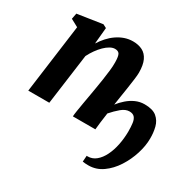

<svg xmlns="http://www.w3.org/2000/svg" viewBox="-164 -749 1164 1139"><g transform="rotate(30 418.0 -179.0)"><path d="M246 -440Q263 -466.5 283.2 -489Q303.5 -511.5 327.8 -528.2Q352 -545 379.2 -554.5Q406.5 -564 436.5 -564Q473.5 -564 501 -550Q528.5 -536 543.5 -504.2Q558.5 -472.5 558.5 -419.5Q558.5 -404 554.5 -373.2Q550.5 -342.5 545.2 -307.2Q540 -272 535 -242L526 -183Q544.5 -207 568.5 -228Q592.5 -249 621.2 -262Q650 -275 682.5 -275Q738 -275 765.8 -251.8Q793.5 -228.5 802.8 -191.8Q812 -155 811.5 -115Q811.5 -65.5 794 -9.8Q776.5 46 744.8 95.2Q713 144.5 669.5 175.2Q626 206 573.5 206Q560.5 206 550.8 205.2Q541 204.5 533.5 203L536.5 161.5Q538 161.5 539.5 161.8Q541 162 543 162Q575 162 600 141.2Q625 120.5 642.5 85.2Q660 50 669 6Q678 -38 678.5 -85Q678.5 -119 675.2 -143.2Q672 -167.5 660.5 -180.5Q649 -193.5 625 -193.5Q598.5 -193.5 571 -170.5Q543.5 -147.5 517 -117Q512 -82 507.8 -49.2Q503.5 -16.5 502.5 0H348.5Q349 -12.5 353.2 -39.5Q357.5 -66.5 363.2 -99.5Q369 -132.5 374.5 -163.8Q380 -195 383.5 -216.5Q388.5 -245.5 393.5 -278.8Q398.5 -312 402.2 -344.5Q406 -377 405.5 -403Q405 -444 396.5 -458Q388 -472 365.5 -472Q349.5 -472 331.8 -462Q314 -452 296.2 -434.5Q278.5 -417 262.5 -394.5Q246.5 -372 234 -347L187 0H43L106 -470.5L54 -498.5L61.5 -538L232.5 -564L256.5 -551.5Z"/></g></svg>

Font: Merriweather 28pt ExtraBold
Style: Italic
Weight: 800
Italic angle: -7.8°
Version: Version 2.101